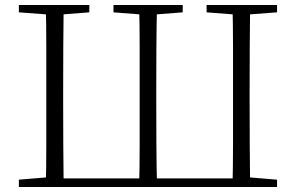

<svg xmlns="http://www.w3.org/2000/svg" viewBox="-20 -743 1176 763"><path d="M162 0Q164 -83 164 -167Q164 -251 164 -340V-387Q164 -473 164 -557Q164 -641 162 -723H233Q232 -641 231.5 -557.5Q231 -474 231 -387V-340Q231 -251 231.5 -167Q232 -83 233 0ZM533 0Q535 -83 535 -167Q535 -251 535 -340V-387Q535 -473 535 -557Q535 -641 533 -723H604Q602 -641 601.5 -557Q601 -473 601 -387V-340Q601 -251 601.5 -167Q602 -83 604 0ZM904 0Q906 -83 906 -167Q906 -251 906 -340V-387Q906 -474 906 -557.5Q906 -641 904 -723H974Q973 -641 972.5 -557Q972 -473 972 -387V-340Q972 -251 972.5 -167Q973 -83 974 0ZM55 -694V-723H335V-694L206 -684H188ZM431 -694V-723H706V-694L578 -684H560ZM801 -694V-723H1081V-694L948 -684H930ZM55 0V-29L188 -40H198V0ZM940 0V-40H948L1081 -29V0ZM198 0V-34H940V0Z"/></svg>

Font: Noto Serif HK
Style: Regular
Weight: 200
Designer: Ryoko NISHIZUKA 西塚涼子 (kana & ideographs); Frank Grießhammer (Latin, Greek & Cyrillic); Wenlong ZHANG 张文龙 (bopomofo); San
Foundry: Adobe
Version: Version 2.001;hotconv 1.1.0;makeotfexe 2.6.0